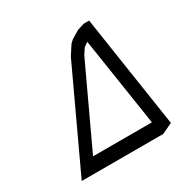

<svg xmlns="http://www.w3.org/2000/svg" viewBox="-137 -706 812 829"><g transform="rotate(-30 268.5 -292.0)"><path d="M39.1 0 267.1 -488.8 289.1 -522.9 298.8 -537.1 313 -549.8 339.8 -565.9 352.1 -573.2 386.2 -584H401.9H413.1L498 -24.9L445.8 0ZM134.8 -67.9H428.2L360.8 -506.8L359.9 -507.8L357.9 -506.8L345.2 -498L339.8 -494.1L330.1 -480L319.8 -463.9Z"/></g></svg>

Font: Petahja
Style: Italic
Weight: 400
Designer: T. Christopher White
Version: Version 1.1